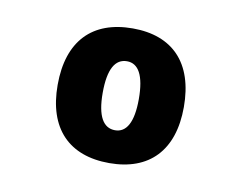

<svg xmlns="http://www.w3.org/2000/svg" viewBox="-45 -734 514 403"><g transform="rotate(10 212.0 -532.5)"><path d="M209 -676C123 -676 74 -626 74 -532C74 -439 123 -389 209 -389C294 -389 343 -439 343 -532C343 -626 294 -676 209 -676ZM209 -459C184 -459 170 -482 170 -532C170 -583 184 -606 209 -606C233 -606 247 -583 247 -532C247 -482 233 -459 209 -459Z"/></g></svg>

Font: Maven Pro
Style: Black
Weight: 900
Designer: Joe Prince
Foundry: Joe Prince
Version: Version 1.003